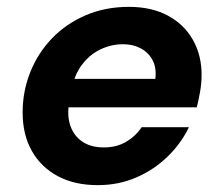

<svg xmlns="http://www.w3.org/2000/svg" viewBox="-20 -528 645 560"><path d="M265 12Q198 12 149 -14Q100 -40 73 -87.5Q46 -135 46 -200Q46 -262 68.5 -318Q91 -374 132 -416.5Q173 -459 230 -483.5Q287 -508 356 -508Q422 -508 469.5 -482.5Q517 -457 542.5 -412Q568 -367 568 -310Q568 -285 563.5 -260Q559 -235 554 -215H143L157 -298H433Q437 -330 425 -352.5Q413 -375 390.5 -387Q368 -399 339 -399Q304 -399 272 -383.5Q240 -368 217.5 -337Q195 -306 187 -259L182 -230Q175 -192 185 -162Q195 -132 220 -115Q245 -98 283 -98Q320 -98 348 -114.5Q376 -131 393 -157H531Q508 -109 468 -70.5Q428 -32 376.5 -10Q325 12 265 12Z"/></svg>

Font: DM Sans 24pt
Style: Bold Italic
Weight: 700
Italic angle: -10°
Designer: Colophon Foundry, Jonny Pinhorn
Foundry: Colophon Foundry
Version: Version 4.004;gftools[0.9.30]